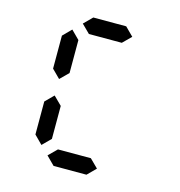

<svg xmlns="http://www.w3.org/2000/svg" viewBox="-127 -1014 1055 1126"><g transform="rotate(15 400.0 -450.5)"><path d="M500 -800.8H300.3L250 -850.6L300.3 -900.9H500L550.3 -850.6ZM199.7 -100.1 149.9 -150.4V-350.6L199.7 -400.4L250 -350.6V-150.4ZM199.7 -500.5 149.9 -550.3V-750.5L199.7 -800.8L250 -750.5V-550.3ZM500 0H300.3L250 -50.3L300.3 -100.1H500L550.3 -50.3Z"/></g></svg>

Font: E1234
Style: Regular
Weight: 400
Designer: GGBot
Version: Version 1.00;September 7, 2020